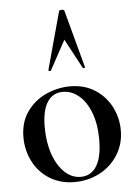

<svg xmlns="http://www.w3.org/2000/svg" viewBox="-53 -771 592 826"><g transform="rotate(-5 243.0 -358.5)"><path d="M33 -198Q33 -263 65.5 -308.5Q98 -354 148.5 -376.5Q199 -399 252 -399Q313 -399 358.5 -370Q404 -341 428.5 -293.5Q453 -246 453 -192Q453 -132 423 -85Q393 -38 343.5 -12.5Q294 13 236 13Q175 13 129 -15.5Q83 -44 58 -92.5Q33 -141 33 -198ZM357 -160Q357 -227 338 -276.5Q319 -326 287.5 -352Q256 -378 219 -378Q175 -378 151.5 -341.5Q128 -305 128 -233Q128 -168 146 -116.5Q164 -65 195 -36Q226 -7 264 -7Q309 -7 333 -46Q357 -85 357 -160ZM323 -475Q323 -473 318.5 -472Q314 -471 313 -474L245 -601L176 -474Q175 -471 169.5 -472.5Q164 -474 165 -476L233 -725Q234 -730 244 -730Q255 -730 256 -725L323 -476Z"/></g></svg>

Font: Cormorant Garamond SemiBold
Style: Regular
Weight: 600
Designer: Christian Thalmann (Catharsis Fonts)
Version: Version 3.000